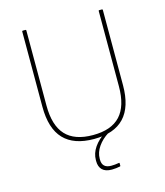

<svg xmlns="http://www.w3.org/2000/svg" viewBox="-124 -749 895 1040"><g transform="rotate(-15 324.0 -229.0)"><path d="M324 12Q211 12 154.5 -47.5Q98 -107 98 -229V-651Q98 -655 102 -655H117Q121 -655 121 -651V-229Q121 -118 171 -64Q221 -10 324 -10Q427 -10 477 -64Q527 -118 527 -229V-651Q527 -655 530 -655H546Q550 -655 550 -651V-229Q550 -108 493.5 -48Q437 12 324 12ZM374 197Q338 197 320.5 179.5Q303 162 303 131V125Q303 87 326.5 53Q350 19 394 -10L407 -5V0Q370 23 347.5 55.5Q325 88 325 123V128Q325 176 376 176Q386 176 397 175Q408 174 419 172Q423 171 423 174V188Q423 190 422.5 190.5Q422 191 420 192Q410 194 398 195.5Q386 197 374 197Z"/></g></svg>

Font: Sofia Sans Thin
Style: Regular
Weight: 250
Designer: Botio Nikoltchev, Ani Petrova
Foundry: lettersoup
Version: Version 4.101